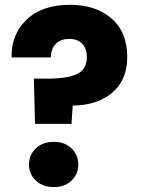

<svg xmlns="http://www.w3.org/2000/svg" viewBox="-20 -761 578 789"><path d="M27.8 -524.9Q25.4 -618.7 88.9 -679.9Q152.3 -741.2 267.1 -741.2Q374 -741.2 438.5 -685.1Q502.9 -628.9 502.9 -526.9Q502.9 -432.6 441.4 -380.4Q379.9 -328.1 278.8 -327.1L273.9 -252H124L119.1 -438H179.2Q257.3 -438 297.4 -457.3Q337.4 -476.6 336.9 -527.8Q336.9 -561.5 317.6 -581.3Q298.3 -601.1 265.1 -601.1Q229 -601.1 209 -580.6Q189 -560.1 189 -524.9ZM301.8 -84Q301.8 -45.4 273.7 -18.8Q245.6 7.8 201.2 7.8Q156.2 7.8 127.7 -18.6Q99.1 -44.9 99.1 -84Q99.1 -124.5 127.4 -151.4Q155.8 -178.2 201.2 -178.2Q245.6 -178.2 273.7 -151.4Q301.8 -124.5 301.8 -84Z"/></svg>

Font: SVN-Poppins
Style: Bold
Weight: 700
Designer: Ninad Kale (Devanagari), Jonny Pinhorn (Latin)
Foundry: Indian Type Foundry
Version: Version 3.200;PS 1.000;hotconv 16.6.54;makeotf.lib2.5.65590